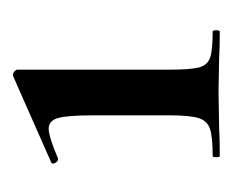

<svg xmlns="http://www.w3.org/2000/svg" viewBox="-52 -718 365 302"><g transform="rotate(-90 131.0 -566.5)"><path d="M37.1 -415Q67.9 -415 80.3 -419.4Q92.8 -423.8 96.9 -437.5Q101.1 -451.2 101.1 -483.9V-602.1Q101.1 -643.1 96.9 -658Q92.8 -672.9 80.1 -672.9Q67.4 -672.9 33.2 -658.2H32.2Q28.3 -658.2 26.1 -663.1Q23.9 -668 26.9 -668.9L163.1 -729H165Q168 -729 170.4 -726.6Q172.9 -724.1 172.9 -722.2V-483.9Q172.9 -449.7 176.5 -436.3Q180.2 -422.9 192.1 -418.9Q204.1 -415 232.9 -415Q234.9 -415 234.9 -409.4Q234.9 -403.8 232.9 -403.8Q207 -403.8 191.9 -404.8L138.2 -405.8L80.1 -404.8Q64 -403.8 37.1 -403.8Q35.2 -403.8 35.2 -409.4Q35.2 -415 37.1 -415Z"/></g></svg>

Font: Cormorant-Bold
Style: Bold
Weight: 700
Designer: Christian Thalmann (Catharsis Fonts)
Version: Version 3.000